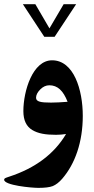

<svg xmlns="http://www.w3.org/2000/svg" viewBox="-43 -642 457 931"><path d="M221.7 -463.4 326.2 -621.6H265.6L196.8 -504.4L128.4 -621.6H67.9L171.9 -463.4ZM228.5 11.7C244.6 11.7 260.7 10.3 277.3 7.8C220.2 104 128.4 173.3 1 214.8C0.5 215.3 -0.5 215.3 -2 215.8C-18.1 221.2 -22.9 223.1 -22.9 229.5C-22.9 256.8 109.9 269 143.1 269C174.3 269 197.8 266.1 212.9 260.3C228 253.9 243.7 242.2 258.8 224.6C321.3 152.3 358.4 46.4 358.4 -80.1C358.4 -207 314.9 -349.6 209.5 -349.6C115.7 -349.6 70.3 -201.7 70.3 -103C70.3 -58.6 85 -28.8 113.3 -11.7C141.6 5.4 177.2 11.7 228.5 11.7ZM131.8 -168C131.8 -181.2 138.7 -194.8 152.3 -208.5C165.5 -221.7 180.2 -228.5 196.3 -228.5C235.8 -228.5 263.7 -202.6 284.7 -148.4C252.9 -146 226.6 -144.5 204.6 -144.5C154.3 -144.5 131.8 -148.9 131.8 -168Z"/></svg>

Font: Parastoo
Style: Bold
Weight: 700
Foundry: Saber Rastikerdar (saber.rastikerdar@gmail.com)
Version: Version 2.0.1